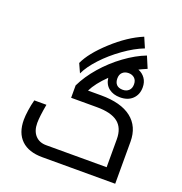

<svg xmlns="http://www.w3.org/2000/svg" viewBox="-158 -1054 1125 1190"><g transform="rotate(20 404.0 -459.0)"><path d="M577.1 -513.2Q532.2 -513.2 502.7 -536.1Q473.1 -559.1 467.8 -602.1Q403.8 -540 377 -484.9H463.9Q594.7 -484.9 663.8 -431.2Q732.9 -377.4 732.9 -276.9V0H252Q161.1 0 113 -46.4Q64.9 -92.8 64.9 -179.2Q64.9 -204.6 70.3 -242.2Q75.7 -279.8 85 -314H165Q149.9 -231 149.9 -189Q149.9 -137.2 176.5 -107.7Q203.1 -78.1 249 -78.1H647.9V-262.2Q647.9 -336.9 603 -372.1Q558.1 -407.2 463.9 -407.2H293.9V-488.8Q326.2 -556.2 382.8 -621.3Q439.5 -686.5 509.5 -737.5Q579.6 -788.6 646 -814L678.2 -737.8Q641.6 -722.2 626 -713.9Q654.8 -702.6 671.9 -678.2Q689 -653.8 689 -619.1Q689 -571.8 658.9 -542.5Q628.9 -513.2 577.1 -513.2ZM577.1 -563Q601.1 -563 616.5 -577.4Q631.8 -591.8 631.8 -618.2Q631.8 -644.5 616.5 -658.7Q601.1 -672.9 577.1 -672.9Q552.7 -672.9 537.4 -658.7Q522 -644.5 522 -618.2Q522 -591.8 535.9 -577.4Q549.8 -563 577.1 -563ZM267.1 -627Q299.8 -700.2 396.5 -788.8Q493.2 -877.4 590.3 -918L619.1 -851.1Q557.6 -827.6 489.3 -778.8Q420.9 -730 368.9 -673.8Q316.9 -617.7 293.9 -567.9Z"/></g></svg>

Font: Droid Arabic Kufi
Style: Regular
Weight: 400
Designer: Pascal Zoghbi
Foundry: Irfont.ir
Version: Version 1.00 February 28, 2013, initial release